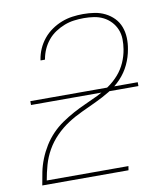

<svg xmlns="http://www.w3.org/2000/svg" viewBox="-83 -813 766 882"><g transform="rotate(-10 300.0 -371.5)"><path d="M43 0V-1Q48 -31 54 -61Q60 -91 72 -121Q84 -151 101 -178.5Q118 -206 140.5 -229.5Q163 -253 190 -271.5Q217 -290 245.5 -305.5Q274 -321 303.5 -334Q333 -347 362 -361Q391 -375 418 -393.5Q445 -412 466.5 -436.5Q488 -461 501 -490.5Q514 -520 519 -551Q519 -551 519 -551Q519 -551 519 -551Q523 -575 522.5 -598.5Q522 -622 513.5 -643Q505 -664 489.5 -680.5Q474 -697 454 -707Q434 -717 411 -720.5Q388 -724 364 -724Q341 -724 318 -721Q295 -718 273 -709.5Q251 -701 230.5 -687.5Q210 -674 194.5 -655Q179 -636 169.5 -614.5Q160 -593 156 -570Q156 -569 155.5 -568.5Q155 -568 155 -567H135Q135 -568 135 -568.5Q135 -569 135 -570Q139 -596 149.5 -620Q160 -644 177 -665Q194 -686 216.5 -701.5Q239 -717 263.5 -726.5Q288 -736 313.5 -739.5Q339 -743 364 -743Q391 -743 417 -739Q443 -735 466 -723.5Q489 -712 506.5 -694Q524 -676 533 -652Q542 -628 543 -601Q544 -574 539 -548Q533 -512 517 -478Q501 -444 475 -416.5Q449 -389 416.5 -369.5Q384 -350 350 -334Q316 -318 281.5 -302Q247 -286 215.5 -265.5Q184 -245 157 -217.5Q130 -190 111.5 -157.5Q93 -125 83 -89.5Q73 -54 67 -19H448L445 0ZM56 -373V-391H557V-373Z"/></g></svg>

Font: Iosevka Curly Thin Extended
Style: Italic
Weight: 100
Width: 7
Italic angle: -9°
Monospace: yes
Designer: Belleve Invis
Foundry: Belleve Invis
Version: Version 11.1.0; ttfautohint (v1.8.3)